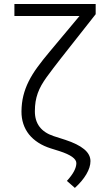

<svg xmlns="http://www.w3.org/2000/svg" viewBox="-20 -747 555 953"><path d="M454.9 -727.3V-676.5L282.3 -457.4Q261 -430.4 243.4 -407Q225.9 -383.5 210.9 -363.3Q196.4 -343 185.5 -323.9Q174.7 -304.7 167.4 -284.4Q160.2 -264.2 156.6 -242.4Q153.1 -220.5 153.1 -195Q152.7 -103 245.4 -71.7L304 -52.9Q365.8 -32.7 397.4 -6.6Q429 19.5 429 52.9Q429 83.1 408.6 117.9Q388.1 152.7 351.6 185.7L312.1 150.9Q359 99.8 359 62.5Q358.7 30.2 275.6 3.2L232.6 -10.3Q197.4 -21.3 170.1 -38.9Q142.8 -56.5 124.1 -79.7Q105.5 -103 95.9 -131.9Q86.3 -160.9 86.6 -194.2Q87 -235.8 95.9 -271.8Q104.8 -307.9 122.2 -342.9Q139.6 -377.8 165.7 -413.5Q191.8 -449.2 226.2 -490.1L374.6 -667.6H51.5V-727.3Z"/></svg>

Font: Inter P Light
Style: Regular
Weight: 300
Designer: Rasmus Andersson
Foundry: rsms
Version: Version 3.018;git-588b23468